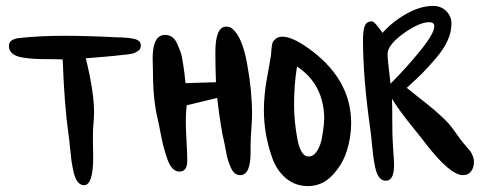

<svg xmlns="http://www.w3.org/2000/svg" viewBox="-20 -654 1632 649"><path d="M50 -526Q117 -533 195 -533Q275 -533 372 -528Q376 -528 390 -527.5Q404 -527 413 -526Q422 -525 433.5 -522.5Q445 -520 450.5 -514.5Q456 -509 456 -501Q456 -495 454 -490Q452 -485 447 -482Q442 -479 437.5 -476.5Q433 -474 426 -472.5Q419 -471 414.5 -470.5Q410 -470 402 -469Q394 -468 391 -468Q368 -465 325 -461.5Q282 -458 270 -457Q298 -343 298 -275Q298 -262 296 -236Q294 -220 294 -184Q294 -173 294.5 -153Q295 -133 295 -123Q295 -28 264 -28Q252 -28 243 -39Q234 -50 229 -71.5Q224 -93 221.5 -111.5Q219 -130 216.5 -157.5Q214 -185 212 -196Q197 -303 192 -453Q179 -454 149.5 -454Q120 -454 99.5 -455Q79 -456 56.5 -459.5Q34 -463 22 -473Q10 -483 10 -499Q10 -523 50 -526Z M764 -558Q798 -532 815 -440Q832 -348 832 -268Q832 -251 829.5 -216Q827 -181 827 -163V-139Q827 -62 792 -62Q781 -62 773 -69Q765 -76 759 -90.5Q753 -105 750 -115Q747 -125 743.5 -144.5Q740 -164 739 -168Q726 -221 714 -323L611 -298Q608 -271 608 -245Q608 -222 610.5 -177Q613 -132 613 -110Q613 -74 586 -74Q573 -74 562.5 -85.5Q552 -97 544.5 -119.5Q537 -142 532 -161.5Q527 -181 521.5 -210.5Q516 -240 513 -252Q497 -317 497 -413Q497 -419 496.5 -434Q496 -449 496 -457Q496 -536 538 -536Q551 -536 561.5 -529Q572 -522 579 -506Q586 -490 590.5 -477.5Q595 -465 598.5 -440.5Q602 -416 603.5 -406.5Q605 -397 607 -373Q709 -376 710 -376Q708 -430 708 -478Q708 -564 745 -564Q756 -564 764 -558Z M935 -530Q966 -530 1018 -494Q1167 -390 1167 -238Q1167 -191 1152.5 -144.5Q1138 -98 1103.5 -61.5Q1069 -25 1021 -25Q978 -25 946.5 -51.5Q915 -78 900 -121Q885 -164 878.5 -203.5Q872 -243 872 -282Q872 -306 874.5 -332.5Q877 -359 880 -376Q883 -393 888.5 -424Q894 -455 896 -467Q896 -470 897.5 -486.5Q899 -503 901 -509Q903 -515 911.5 -522.5Q920 -530 935 -530ZM984 -429Q974 -369 974 -301Q974 -245 985 -185Q996 -125 1023 -125Q1040 -125 1052 -144Q1064 -163 1068.5 -189.5Q1073 -216 1074.5 -231.5Q1076 -247 1076 -254Q1074 -370 984 -429Z M1506 -574Q1506 -546 1493 -517Q1480 -488 1452.5 -456Q1425 -424 1407.5 -406.5Q1390 -389 1355 -357Q1366 -348 1390 -329Q1414 -310 1428.5 -298.5Q1443 -287 1462.5 -269.5Q1482 -252 1496 -237Q1506 -226 1522 -203Q1538 -180 1545 -172Q1548 -168 1557 -158Q1566 -148 1570 -142.5Q1574 -137 1578 -127Q1582 -117 1582 -106Q1582 -88 1572.5 -75Q1563 -62 1545 -62Q1501 -62 1417 -171Q1409 -182 1381.5 -216Q1354 -250 1337 -273Q1320 -296 1305 -320Q1306 -298 1306 -245.5Q1306 -193 1308 -165Q1308 -159 1310 -134Q1312 -109 1312 -96Q1312 -43 1284 -43Q1271 -43 1262 -54.5Q1253 -66 1248.5 -87Q1244 -108 1241.5 -127.5Q1239 -147 1236.5 -174.5Q1234 -202 1232 -215Q1207 -390 1207 -520Q1207 -553 1213.5 -567.5Q1220 -582 1238 -582Q1249 -578 1273 -543Q1307 -581 1354 -607.5Q1401 -634 1444 -634Q1471 -634 1488.5 -616.5Q1506 -599 1506 -574ZM1431 -579Q1397 -579 1343.5 -540.5Q1290 -502 1290 -471Q1290 -454 1300 -371Q1353 -424 1400.5 -482.5Q1448 -541 1448 -565Q1448 -579 1431 -579Z"/></svg>

Font: Because We Mentor
Style: Regular
Weight: 400
Designer: Liz Wetzel, Aaron Williamson, Russ McMullin
Foundry: Red Hat
Version: Version 1.000